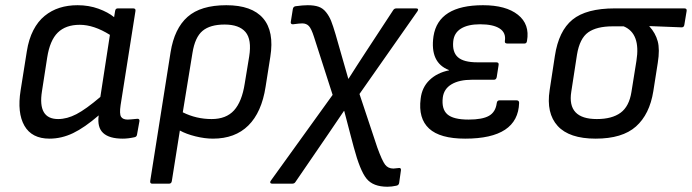

<svg xmlns="http://www.w3.org/2000/svg" viewBox="-20 -520 2656 737"><path d="M169.9 12.2Q102.1 12.2 73.7 -37.4Q45.4 -86.9 59.1 -172.9L83 -323.2Q90.3 -369.6 107.9 -403.8Q125.5 -438 151.4 -459Q177.2 -480 208.7 -490Q240.2 -500 277.8 -500Q320.8 -500 357.9 -486.6Q395 -473.1 418 -454.1L421.9 -478Q423.3 -487.8 432.1 -487.8H491.2Q501.5 -487.8 500 -478L442.9 -116.2Q438 -83 444.6 -72Q451.2 -61 470.2 -61Q477.5 -61 506.8 -64Q511.7 -64.5 513.9 -61.8Q516.1 -59.1 515.1 -54.2L505.9 -2.9Q504.4 5.4 496.1 6.8Q471.7 12.2 451.2 12.2Q399.4 12.2 376 -9.5Q352.5 -31.2 358.9 -77.1Q304.7 -30.3 260.5 -9Q216.3 12.2 169.9 12.2ZM141.1 -169.9Q124 -63 203.1 -63Q237.3 -63 273.4 -81.8Q309.6 -100.6 365.2 -147.9L401.9 -386.2Q340.3 -424.8 286.1 -424.8Q232.4 -424.8 201.9 -395Q171.4 -365.2 161.1 -298.8Z M564.5 185.1Q555.2 185.1 556.6 174.8L634.8 -319.8Q649.4 -410.6 700 -455.3Q750.5 -500 848.6 -500Q946.8 -500 990 -449.7Q1033.2 -399.4 1017.6 -301.8L999.5 -187Q984.4 -88.9 933.3 -38.3Q882.3 12.2 797.4 12.2Q766.1 12.2 730.5 3.4Q694.8 -5.4 670.4 -19L639.6 174.8Q638.2 185.1 628.4 185.1ZM718.8 -316.9 681.6 -88.9Q733.4 -63 792.5 -63Q848.1 -63 878.4 -96.4Q908.7 -129.9 919.4 -199.2L936.5 -303.2Q946.8 -368.2 922.4 -397Q897.9 -425.8 842.3 -425.8Q786.6 -425.8 757.6 -401.6Q728.5 -377.4 718.8 -316.9Z M1467.3 196.8Q1412.1 196.8 1387 165.8Q1361.8 134.8 1337.9 44.9L1325.2 -2.9Q1321.3 -18.1 1313.2 -48.8Q1305.2 -79.6 1301.3 -94.2H1300.3Q1290 -79.1 1269.3 -48.6Q1248.5 -18.1 1238.3 -2.9L1114.3 178.2Q1110.4 185.1 1101.1 185.1H1024.9Q1019 185.1 1017.6 181.4Q1016.1 177.7 1020 172.9L1256.8 -155.8L1185.1 -378.9Q1175.3 -409.7 1165.8 -419.9Q1156.2 -430.2 1140.1 -430.2Q1129.9 -430.2 1105 -426.8Q1100.1 -426.3 1097.7 -429Q1095.2 -431.6 1096.2 -436L1104 -484.9Q1105.5 -494.6 1114.3 -496.1Q1142.6 -500 1161.1 -500Q1186.5 -500 1203.1 -494.1Q1219.7 -488.3 1231.7 -473.1Q1243.7 -458 1251 -439.7Q1258.3 -421.4 1268.1 -388.2L1287.1 -321.8Q1292 -304.2 1302 -269.8Q1312 -235.4 1316.9 -217.8H1317.9Q1328.6 -234.9 1350.8 -269.3Q1373 -303.7 1384.3 -320.8L1489.3 -481Q1493.2 -487.8 1502 -487.8H1577.1Q1583 -487.8 1584.5 -484.6Q1585.9 -481.4 1582 -476.1L1359.9 -159.2L1428.2 45.9Q1446.8 97.2 1458.3 112.1Q1469.7 127 1490.2 127Q1492.7 127 1510.3 125Q1520.5 123.5 1519 133.8L1512.2 182.1Q1510.7 191.4 1501 192.9Q1483.4 196.8 1467.3 196.8Z M1765.6 12.2Q1668.9 12.2 1627 -26.6Q1585 -65.4 1594.7 -141.1Q1599.6 -184.6 1628.7 -212.6Q1657.7 -240.7 1703.6 -250V-251Q1629.4 -279.3 1644 -380.9Q1662.6 -500 1834 -500Q1921.9 -500 1968 -463.4Q2014.2 -426.8 2002.9 -362.8Q2001.5 -353 1993.7 -353H1926.8Q1916.5 -353 1918 -362.8Q1922.9 -394.5 1897.9 -410.6Q1873 -426.8 1822.8 -426.8Q1776.4 -426.8 1749.5 -410.2Q1722.7 -393.6 1719.7 -360.8Q1715.8 -319.8 1737.8 -300.3Q1759.8 -280.8 1812 -280.8H1884.8Q1895.5 -280.8 1894 -271L1886.7 -224.1Q1884.8 -213.9 1876 -213.9H1792Q1742.7 -213.9 1713.4 -196.5Q1684.1 -179.2 1679.7 -146Q1674.3 -101.1 1697.3 -81.1Q1720.2 -61 1778.8 -61Q1831.5 -61 1856.9 -75.4Q1882.3 -89.8 1886.7 -124Q1888.2 -134.8 1897 -134.8H1962.9Q1972.7 -134.8 1972.7 -125Q1968.3 12.2 1765.6 12.2Z M2266.6 12.2Q2165 12.2 2120.6 -36.6Q2076.2 -85.4 2089.8 -173.8L2109.9 -305.2Q2124.5 -401.4 2177.5 -444.6Q2230.5 -487.8 2339.8 -487.8H2606.9Q2617.2 -487.8 2615.7 -478L2606.9 -424.8Q2605.5 -415 2596.7 -415L2472.7 -419.9V-418.9Q2496.1 -393.1 2504.6 -361.8Q2513.2 -330.6 2504.9 -278.8L2487.8 -169.9Q2473.6 -81.1 2421.1 -34.4Q2368.7 12.2 2266.6 12.2ZM2271 -63Q2329.1 -63 2362.1 -87.2Q2395 -111.3 2403.8 -167L2422.9 -286.1Q2439.9 -391.6 2374 -418.9H2331.5Q2270.5 -418.9 2237.8 -395.8Q2205.1 -372.6 2194.8 -310.1L2172.9 -168Q2156.2 -63 2271 -63Z"/></svg>

Font: Sofia Sans
Style: Italic
Weight: 400
Italic angle: -9°
Designer: Botio Nikoltchev, Ani Petrova
Foundry: lettersoup
Version: Version 4.100